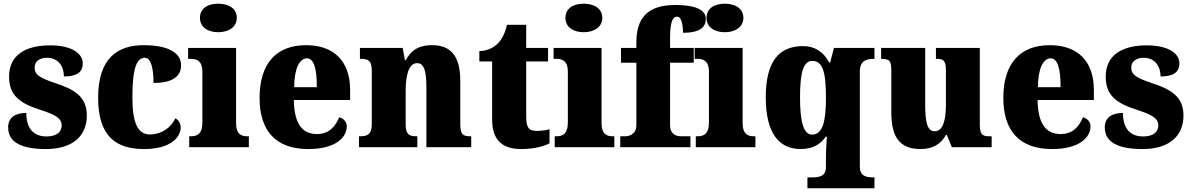

<svg xmlns="http://www.w3.org/2000/svg" viewBox="-20 -795 6435 1037"><path d="M228 10C375 10 449 -63 449 -171C449 -274 380 -313 279 -346C192 -375 167 -392 167 -431C167 -465 196 -483 234 -483C285 -483 325 -448 325 -382C396 -382 427 -406 427 -453C427 -500 378 -550 250 -550C117 -550 29 -497 29 -381C29 -280 86 -237 200 -201C277 -176 313 -157 313 -118C313 -86 291 -58 231 -58C167 -58 122 -95 122 -185C68 -185 24 -164 24 -108C24 -42 70 10 228 10Z M758 10C905 10 956 -56 956 -107C956 -127 946 -146 927 -156C905 -108 856 -69 788 -69C722 -69 695 -137 695 -268C695 -434 721 -483 762 -483C798 -483 809 -419 809 -347C939 -347 958 -403 958 -444C958 -497 909 -551 756 -551C618 -551 510 -484 510 -267C510 -56 609 10 758 10Z M1159 -621C1213 -621 1259 -648 1259 -698C1259 -751 1213 -775 1159 -775C1103 -775 1060 -751 1060 -698C1060 -648 1103 -621 1159 -621ZM1002 0H1324V-59H1314C1279 -59 1255 -75 1255 -130V-536H996V-477H1013C1047 -477 1073 -461 1073 -410V-133C1073 -76 1049 -59 1013 -59H1002Z M1645 10C1796 10 1853 -55 1853 -113C1853 -138 1835 -155 1812 -162C1791 -110 1756 -71 1692 -71C1611 -71 1569 -128 1567 -255H1871V-309C1871 -467 1781 -551 1633 -551C1474 -551 1382 -454 1382 -266C1382 -91 1467 10 1645 10ZM1691 -324H1569C1569 -425 1598 -480 1638 -480C1675 -480 1692 -424 1691 -324Z M1919 0H2234V-59H2230C2189 -59 2171 -69 2171 -124V-303C2171 -382 2185 -454 2233 -454C2273 -454 2283 -405 2283 -320V0H2525V-59H2521C2479 -59 2466 -68 2466 -129V-359C2466 -493 2414 -551 2314 -551C2231 -551 2195 -514 2172 -470H2167L2155 -536H1924V-477H1928C1969 -477 1988 -468 1988 -413V-127C1988 -68 1965 -59 1923 -59H1919Z M2796 10C2874 10 2926 -9 2948 -21V-97C2928 -91 2902 -88 2877 -88C2832 -88 2822 -112 2822 -167V-463H2940V-536H2822V-661H2718C2709 -619 2692 -586 2675 -567C2657 -546 2622 -520 2569 -519V-463H2638V-150C2638 -32 2699 10 2796 10Z M3133 -621C3187 -621 3233 -648 3233 -698C3233 -751 3187 -775 3133 -775C3077 -775 3034 -751 3034 -698C3034 -648 3077 -621 3133 -621ZM2976 0H3298V-59H3288C3253 -59 3229 -75 3229 -130V-536H2970V-477H2987C3021 -477 3047 -461 3047 -410V-133C3047 -76 3023 -59 2987 -59H2976Z M3330 0H3709V-59H3658C3637 -59 3599 -66 3599 -120V-456H3727V-536H3599V-589C3599 -679 3614 -705 3638 -705C3664 -705 3669 -646 3669 -618C3770 -618 3792 -654 3792 -694C3792 -727 3765 -768 3626 -768C3472 -768 3417 -692 3417 -565V-536H3334V-456H3417V-120C3417 -66 3374 -59 3357 -59H3330Z M3895 -621C3949 -621 3995 -648 3995 -698C3995 -751 3949 -775 3895 -775C3839 -775 3796 -751 3796 -698C3796 -648 3839 -621 3895 -621ZM3738 0H4060V-59H4050C4015 -59 3991 -75 3991 -130V-536H3732V-477H3749C3783 -477 3809 -461 3809 -410V-133C3809 -76 3785 -59 3749 -59H3738Z M4341 222H4703V163H4699C4658 163 4624 157 4624 104V-407C4624 -468 4659 -477 4699 -477H4703V-536H4484L4464 -458H4458C4429 -513 4382 -546 4318 -546C4186 -546 4116 -462 4116 -270C4116 -77 4186 10 4305 10C4373 10 4414 -19 4440 -57H4446C4444 -27 4441 17 4441 54V106C4441 157 4406 163 4366 163H4341ZM4366 -68C4319 -68 4301 -140 4301 -269C4301 -404 4319 -466 4367 -466C4424 -466 4441 -405 4441 -267C4441 -141 4424 -68 4366 -68Z M4953 10C5020 10 5062 -18 5089 -66H5094L5121 0H5336V-59H5324C5292 -59 5272 -63 5272 -120V-536H5035V-477H5039C5071 -477 5089 -472 5089 -417V-233C5089 -142 5072 -86 5028 -86C4987 -86 4977 -139 4977 -230V-536H4739V-477H4742C4790 -477 4794 -462 4794 -405V-189C4794 -55 4838 10 4953 10Z M5662 10C5813 10 5870 -55 5870 -113C5870 -138 5852 -155 5829 -162C5808 -110 5773 -71 5709 -71C5628 -71 5586 -128 5584 -255H5888V-309C5888 -467 5798 -551 5650 -551C5491 -551 5399 -454 5399 -266C5399 -91 5484 10 5662 10ZM5708 -324H5586C5586 -425 5615 -480 5655 -480C5692 -480 5709 -424 5708 -324Z M6151 10C6298 10 6372 -63 6372 -171C6372 -274 6303 -313 6202 -346C6115 -375 6090 -392 6090 -431C6090 -465 6119 -483 6157 -483C6208 -483 6248 -448 6248 -382C6319 -382 6350 -406 6350 -453C6350 -500 6301 -550 6173 -550C6040 -550 5952 -497 5952 -381C5952 -280 6009 -237 6123 -201C6200 -176 6236 -157 6236 -118C6236 -86 6214 -58 6154 -58C6090 -58 6045 -95 6045 -185C5991 -185 5947 -164 5947 -108C5947 -42 5993 10 6151 10Z"/></svg>

Font: Noto Serif Devanagari SemiCondensed Black
Style: Regular
Weight: 900
Width: 4
Designer: Universal Thirst, Indian Type Foundry and the Monotype Design Team
Foundry: Monotype Imaging Inc.
Version: Version 2.004